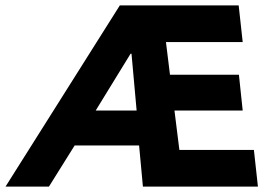

<svg xmlns="http://www.w3.org/2000/svg" viewBox="-78 -695 1022 715"><path d="M-57.5 0 368.3 -675H810.8L825.8 -538.3H540L555 -416.7H811.7L825.8 -283.3H571.7L590 -136.7H867.5L882.5 0H454.2L440 -153.3H200L104.2 0ZM278.3 -283.3H430.8L411.7 -495H408.3Z"/></svg>

Font: Funnel Sans Light ExtraBold
Style: Italic
Weight: 800
Italic angle: -14.036°
Version: Version 1.000